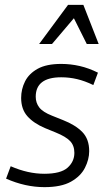

<svg xmlns="http://www.w3.org/2000/svg" viewBox="-20 -760 455 790"><path d="M162 -45Q230 -45 258 -70Q286 -95 286 -131Q286 -161 268.5 -179.5Q251 -198 209 -215L165 -233Q118 -253 92.5 -282Q67 -311 67 -357Q67 -393 83 -425Q99 -457 135 -477Q171 -497 232 -497Q270 -497 307.5 -488.5Q345 -480 383 -461L364 -410Q329 -427 297 -434.5Q265 -442 232 -442Q127 -442 127 -362Q127 -337 141.5 -318Q156 -299 194 -284L239 -266Q290 -246 318.5 -217Q347 -188 347 -138Q347 -104 329.5 -69.5Q312 -35 272 -12.5Q232 10 163 10Q84 10 5 -25L24 -76Q95 -45 162 -45ZM337 -579 284 -685 194 -579H141L260 -740H323L386 -579Z"/></svg>

Font: Inria Sans Light
Style: Italic
Weight: 300
Italic angle: -10°
Designer: Black Foundry Team
Foundry: Black Foundry
Version: Version 1.2; ttfautohint (v1.8.3)